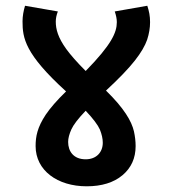

<svg xmlns="http://www.w3.org/2000/svg" viewBox="-20 -652 603 674"><path d="M456.1 -139.2C456.1 -155.8 454.1 -172.9 450.2 -190.9C441.9 -226.6 416 -271.5 352.1 -334C397.5 -376 431.2 -411.1 453.1 -439C475.1 -466.8 489.3 -491.7 496.6 -512.7C503.4 -533.7 506.8 -554.2 506.8 -574.2C506.8 -596.2 503.4 -612.3 497.1 -631.8L382.8 -611.8C387.7 -597.7 390.1 -585.4 390.1 -574.2C390.1 -538.1 371.6 -495.6 280.8 -402.8C250 -433.6 227.5 -459.5 212.9 -479.5C183.6 -520 175.8 -549.3 175.8 -576.2C175.8 -587.4 178.2 -599.1 183.1 -611.8L67.9 -631.8C62.5 -613.8 59.1 -595.2 59.1 -577.1C59.1 -518.6 66.9 -462.9 211.9 -331.1C179.2 -299.3 155.8 -272 140.6 -249.5C110.8 -204.6 105 -172.4 105 -139.2C105 -53.7 181.6 2 284.2 2C337.4 2 379.4 -11.2 410.2 -37.1C440.9 -63 456.1 -97.2 456.1 -139.2ZM219.2 -153.8C219.2 -166.5 223.1 -181.2 230.5 -197.8C237.8 -213.9 254.4 -235.8 280.8 -263.2C306.6 -235.8 323.2 -213.9 330.6 -197.3C337.4 -180.2 340.8 -165 340.8 -150.9C340.8 -117.7 318.4 -92.8 280.8 -92.8C238.3 -92.8 219.2 -120.6 219.2 -153.8Z"/></svg>

Font: Noto Reveo Sans
Style: Regular
Weight: 600
Designer: Monotype Design Team
Foundry: Monotype Imaging Inc.
Version: Version 2.007